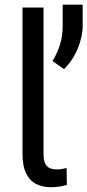

<svg xmlns="http://www.w3.org/2000/svg" viewBox="-20 -782 370 812"><path d="M75.2 0ZM164.1 -750V-130.9Q164.1 -103 171.9 -88.9Q179.7 -74.7 192.6 -70.1Q205.6 -65.4 220.7 -65.4Q231.9 -65.4 242.9 -67.4Q253.9 -69.3 260.7 -71.3Q261.2 -71.3 261.7 -71.3L262.7 0Q251.5 3.4 234.1 6.6Q216.8 9.8 195.3 9.8Q161.1 9.8 134 -3.4Q106.9 -16.6 91.1 -47.6Q75.2 -78.6 75.2 -131.3V-750ZM329.6 -673.3Q329.6 -627 308.6 -576.2Q287.6 -525.4 250.5 -489.7L202.1 -523.9Q222.7 -557.6 233.9 -593.8Q245.1 -629.9 245.1 -671.9V-762.2H329.6Z"/></svg>

Font: Robert Sans Medium
Style: Regular
Weight: 500
Designer: Christian Robertson (extended by Adam Twardoch)
Foundry: Google
Version: Version 12.135;April 2, 2019;FontCreator 11.5.0.2425 64-bit;